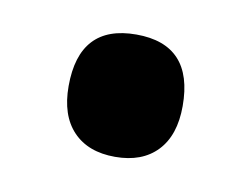

<svg xmlns="http://www.w3.org/2000/svg" viewBox="-35 -196 330 252"><g transform="rotate(10 129.5 -70.5)"><path d="M54 -70Q54 -152 130 -152Q206 -152 206 -70Q206 -31 186 -10Q166 11 130 11Q94 11 74 -10Q54 -31 54 -70Z"/></g></svg>

Font: Noto Sans Gujarati UI ExtraCondensed
Style: Bold
Weight: 700
Width: 2
Designer: Jelle Bosma - Monotype Design Team, Universal Thirst
Foundry: Monotype Imaging Inc.
Version: Version 2.106; ttfautohint (v1.8.4.7-5d5b)